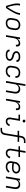

<svg xmlns="http://www.w3.org/2000/svg" viewBox="3110 -3885 980 7240"><g transform="rotate(90 3600.0 -265.0)"><path d="M206 0Q196 -28 187 -57Q178 -86 169 -114.5Q160 -143 152 -172.5Q144 -202 137 -231.5Q130 -261 124 -291Q118 -321 114.5 -351.5Q111 -382 110 -413.5Q109 -445 114 -477L123 -530H188L179 -477Q173 -440 175 -403Q177 -366 182 -330.5Q187 -295 194.5 -260Q202 -225 210.5 -190.5Q219 -156 229 -121.5Q239 -87 249 -54Q272 -87 293.5 -121Q315 -155 335.5 -189.5Q356 -224 376 -259Q396 -294 413 -330Q430 -366 445 -402.5Q460 -439 466 -477L475 -530H540L531 -477Q526 -445 514.5 -413.5Q503 -382 489 -351.5Q475 -321 459.5 -291Q444 -261 427 -231.5Q410 -202 392.5 -172.5Q375 -143 356.5 -114.5Q338 -86 319.5 -57Q301 -28 281 0Z M851 8Q820 8 790.5 2Q761 -4 736 -18.5Q711 -33 693.5 -56.5Q676 -80 667.5 -108Q659 -136 659.5 -166.5Q660 -197 665 -228L683 -338Q688 -366 697.5 -393Q707 -420 723.5 -444Q740 -468 763.5 -487Q787 -506 814 -517.5Q841 -529 868.5 -535Q896 -541 924 -541Q955 -541 984.5 -533.5Q1014 -526 1039 -511.5Q1064 -497 1081.5 -474Q1099 -451 1107.5 -422.5Q1116 -394 1116 -363.5Q1116 -333 1110 -302L1092 -192Q1088 -164 1078 -137Q1068 -110 1051.5 -86Q1035 -62 1011.5 -43Q988 -24 961 -12.5Q934 -1 906 3.5Q878 8 851 8ZM852 -50Q873 -50 893.5 -53.5Q914 -57 933.5 -66Q953 -75 970 -90Q987 -105 999 -123Q1011 -141 1018 -161Q1025 -181 1028 -202L1047 -312Q1050 -333 1050.5 -354.5Q1051 -376 1046 -396Q1041 -416 1029.5 -433Q1018 -450 1001 -460.5Q984 -471 963 -475.5Q942 -480 921 -480Q900 -480 879.5 -476Q859 -472 840 -463Q821 -454 804 -439.5Q787 -425 775.5 -407Q764 -389 757 -369Q750 -349 747 -328L728 -218Q725 -197 724.5 -175.5Q724 -154 729 -134.5Q734 -115 745 -98Q756 -81 773 -70Q790 -59 810.5 -54.5Q831 -50 852 -50Z M1304 0 1392 -530H1457L1439 -422Q1452 -447 1470.5 -469Q1489 -491 1512 -507Q1535 -523 1562 -530.5Q1589 -538 1616 -538Q1636 -538 1656 -534Q1676 -530 1691.5 -519Q1707 -508 1717 -491Q1727 -474 1731 -455Q1735 -436 1734 -415.5Q1733 -395 1729 -375H1664Q1666 -387 1667 -399Q1668 -411 1666.5 -423Q1665 -435 1661 -446Q1657 -457 1649 -465Q1641 -473 1629.5 -476.5Q1618 -480 1606 -480Q1583 -480 1560 -475Q1537 -470 1516 -457.5Q1495 -445 1477.5 -427Q1460 -409 1448 -388Q1436 -367 1429.5 -344.5Q1423 -322 1419 -299L1369 0Z M2051 8Q2027 8 2003.5 6Q1980 4 1958 -2Q1936 -8 1915.5 -18Q1895 -28 1880 -44Q1865 -60 1857.5 -82.5Q1850 -105 1854 -128Q1854 -130 1854.5 -132Q1855 -134 1855 -136H1920Q1920 -135 1919.5 -133.5Q1919 -132 1919 -131Q1917 -116 1922.5 -102.5Q1928 -89 1939 -79.5Q1950 -70 1963.5 -64.5Q1977 -59 1991 -55.5Q2005 -52 2020.5 -51Q2036 -50 2051 -50Q2066 -50 2081.5 -51Q2097 -52 2112.5 -55Q2128 -58 2143 -63Q2158 -68 2171.5 -77Q2185 -86 2195.5 -99.5Q2206 -113 2208 -128Q2212 -148 2203.5 -165.5Q2195 -183 2180.5 -195Q2166 -207 2148 -213.5Q2130 -220 2111.5 -225Q2093 -230 2074.5 -235Q2056 -240 2037.5 -246.5Q2019 -253 2002 -261Q1985 -269 1970 -280Q1955 -291 1943 -305.5Q1931 -320 1922.5 -336.5Q1914 -353 1911 -372.5Q1908 -392 1911 -412Q1915 -434 1926.5 -454Q1938 -474 1956 -489Q1974 -504 1995 -513.5Q2016 -523 2037.5 -528.5Q2059 -534 2081 -536Q2103 -538 2124 -538Q2147 -538 2170 -536Q2193 -534 2215 -528Q2237 -522 2256.5 -511.5Q2276 -501 2290 -485Q2304 -469 2310.5 -447Q2317 -425 2313 -402Q2313 -400 2312.5 -398Q2312 -396 2312 -394H2247Q2247 -395 2247.5 -396.5Q2248 -398 2248 -399Q2250 -413 2245 -426.5Q2240 -440 2230.5 -449.5Q2221 -459 2208 -465Q2195 -471 2181.5 -474.5Q2168 -478 2153.5 -479Q2139 -480 2124 -480Q2110 -480 2095 -479Q2080 -478 2065.5 -475Q2051 -472 2036.5 -466.5Q2022 -461 2009 -452Q1996 -443 1986.5 -430Q1977 -417 1975 -403Q1972 -382 1980 -364.5Q1988 -347 2002.5 -335.5Q2017 -324 2035 -317Q2053 -310 2071.5 -305Q2090 -300 2108.5 -295Q2127 -290 2145.5 -283.5Q2164 -277 2181 -269Q2198 -261 2212.5 -250Q2227 -239 2239.5 -225Q2252 -211 2260.5 -194Q2269 -177 2272 -157.5Q2275 -138 2272 -118Q2268 -96 2255.5 -75.5Q2243 -55 2224.5 -40Q2206 -25 2184 -15.5Q2162 -6 2140 -1Q2118 4 2095.5 6Q2073 8 2051 8Z M2664 8Q2640 8 2617 5Q2594 2 2572.5 -5Q2551 -12 2532 -24.5Q2513 -37 2499 -53.5Q2485 -70 2475.5 -90.5Q2466 -111 2462 -134Q2458 -157 2459.5 -180.5Q2461 -204 2465 -228L2483 -338Q2487 -365 2496.5 -392Q2506 -419 2522.5 -443Q2539 -467 2562 -486Q2585 -505 2611.5 -517Q2638 -529 2665.5 -533.5Q2693 -538 2720 -538Q2747 -538 2773 -534.5Q2799 -531 2822.5 -522Q2846 -513 2866 -497.5Q2886 -482 2898 -460.5Q2910 -439 2914.5 -413Q2919 -387 2914 -360Q2914 -359 2913.5 -357.5Q2913 -356 2913 -355H2849Q2849 -356 2849 -357Q2849 -358 2849 -359Q2854 -385 2845.5 -410.5Q2837 -436 2818 -452Q2799 -468 2773 -474Q2747 -480 2720 -480Q2700 -480 2679.5 -476.5Q2659 -473 2639.5 -463.5Q2620 -454 2603.5 -439.5Q2587 -425 2575 -407Q2563 -389 2556.5 -369Q2550 -349 2547 -328L2528 -218Q2525 -196 2525 -174Q2525 -152 2531 -132Q2537 -112 2550 -95.5Q2563 -79 2581 -68.5Q2599 -58 2620.5 -54Q2642 -50 2664 -50Q2690 -50 2717 -56.5Q2744 -63 2767.5 -78Q2791 -93 2809 -115.5Q2827 -138 2837 -163L2898 -143Q2883 -109 2859 -79Q2835 -49 2803 -29Q2771 -9 2735 -0.5Q2699 8 2664 8Z M3035 0 3157 -735H3222L3174 -443Q3187 -465 3205 -484Q3223 -503 3245 -515.5Q3267 -528 3291.5 -533Q3316 -538 3340 -538Q3369 -538 3397 -531Q3425 -524 3447 -508Q3469 -492 3483 -468Q3497 -444 3503 -417Q3509 -390 3508 -360.5Q3507 -331 3502 -302L3452 0H3387L3439 -312Q3442 -332 3442.5 -353Q3443 -374 3439 -393.5Q3435 -413 3425 -430Q3415 -447 3399.5 -458.5Q3384 -470 3364 -475Q3344 -480 3323 -480Q3323 -480 3323 -480Q3323 -480 3323 -480Q3303 -480 3283.5 -476.5Q3264 -473 3245.5 -464Q3227 -455 3211 -441Q3195 -427 3183.5 -410Q3172 -393 3165.5 -374Q3159 -355 3156 -335L3100 0Z M3704 0 3792 -530H3857L3839 -422Q3852 -447 3870.5 -469Q3889 -491 3912 -507Q3935 -523 3962 -530.5Q3989 -538 4016 -538Q4036 -538 4056 -534Q4076 -530 4091.5 -519Q4107 -508 4117 -491Q4127 -474 4131 -455Q4135 -436 4134 -415.5Q4133 -395 4129 -375H4064Q4066 -387 4067 -399Q4068 -411 4066.5 -423Q4065 -435 4061 -446Q4057 -457 4049 -465Q4041 -473 4029.5 -476.5Q4018 -480 4006 -480Q3983 -480 3960 -475Q3937 -470 3916 -457.5Q3895 -445 3877.5 -427Q3860 -409 3848 -388Q3836 -367 3829.5 -344.5Q3823 -322 3819 -299L3769 0Z M4561 8Q4536 8 4512.5 3Q4489 -2 4469.5 -14Q4450 -26 4436.5 -45Q4423 -64 4417 -86.5Q4411 -109 4411 -133.5Q4411 -158 4415 -182L4463 -472H4304V-530H4538L4479 -173Q4475 -150 4476.5 -127.5Q4478 -105 4488.5 -86.5Q4499 -68 4518.5 -59Q4538 -50 4561 -50Q4580 -50 4599.5 -57Q4619 -64 4634 -78Q4649 -92 4659.5 -110Q4670 -128 4676 -147L4737 -129Q4728 -101 4711.5 -75Q4695 -49 4671 -29.5Q4647 -10 4618 -1Q4589 8 4561 8ZM4544 -628Q4532 -628 4520.5 -632.5Q4509 -637 4502 -646Q4495 -655 4493 -667.5Q4491 -680 4493 -693Q4494 -701 4498.5 -709.5Q4503 -718 4510.5 -723Q4518 -728 4527 -730Q4536 -732 4544 -732Q4557 -732 4568.5 -727.5Q4580 -723 4587 -714Q4594 -705 4596 -692.5Q4598 -680 4596 -667Q4594 -659 4589.5 -650.5Q4585 -642 4577.5 -637Q4570 -632 4561.5 -630Q4553 -628 4544 -628Z M4801 205V147H4888Q4909 147 4930 140Q4951 133 4967 117.5Q4983 102 4992 82Q5001 62 5004 41L5084 -439H4912V-497H5093L5107 -580Q5111 -601 5117.5 -621.5Q5124 -642 5136.5 -661Q5149 -680 5166.5 -695Q5184 -710 5204 -719Q5224 -728 5245 -731.5Q5266 -735 5287 -735H5374V-677H5287Q5267 -677 5245.5 -670Q5224 -663 5208 -647.5Q5192 -632 5183 -612Q5174 -592 5171 -571L5159 -497H5330V-439H5149L5068 50Q5065 71 5058 91.5Q5051 112 5038.5 131Q5026 150 5008.5 165Q4991 180 4971 189Q4951 198 4930 201.5Q4909 205 4888 205Z M5754 8Q5726 8 5698.5 1.5Q5671 -5 5649 -20.5Q5627 -36 5613 -59Q5599 -82 5592.5 -108.5Q5586 -135 5587 -164Q5588 -193 5593 -222L5634 -472H5497V-530H5644L5678 -735H5743L5709 -530H5899V-472H5700L5657 -212Q5653 -193 5652 -174Q5651 -155 5654 -136.5Q5657 -118 5665 -101.5Q5673 -85 5686 -73Q5699 -61 5717 -55.5Q5735 -50 5754 -50Q5777 -50 5800 -58.5Q5823 -67 5841 -83.5Q5859 -100 5871.5 -121.5Q5884 -143 5892 -165L5952 -143Q5940 -112 5921.5 -83.5Q5903 -55 5876.5 -33.5Q5850 -12 5818 -2Q5786 8 5754 8Z M6271 8Q6247 8 6223 5.5Q6199 3 6177 -4.5Q6155 -12 6136 -24Q6117 -36 6102 -52.5Q6087 -69 6077.5 -89.5Q6068 -110 6063 -133Q6058 -156 6059.5 -180Q6061 -204 6065 -228L6083 -338Q6088 -366 6097.5 -393Q6107 -420 6124 -444.5Q6141 -469 6165 -488Q6189 -507 6216 -518.5Q6243 -530 6271 -534Q6299 -538 6327 -538Q6353 -538 6379 -534.5Q6405 -531 6428.5 -522Q6452 -513 6471.5 -497.5Q6491 -482 6503.5 -460.5Q6516 -439 6520.5 -413.5Q6525 -388 6521 -362Q6517 -341 6507 -320.5Q6497 -300 6481 -284Q6465 -268 6445.5 -257Q6426 -246 6404.5 -239.5Q6383 -233 6361.5 -231Q6340 -229 6319 -229Q6296 -229 6272.5 -230Q6249 -231 6225.5 -232Q6202 -233 6178.5 -235Q6155 -237 6132 -242L6128 -218Q6125 -196 6125 -173.5Q6125 -151 6132 -130.5Q6139 -110 6153 -94Q6167 -78 6185.5 -68Q6204 -58 6226 -54Q6248 -50 6271 -50Q6294 -50 6317 -54Q6340 -58 6362 -69Q6384 -80 6402.5 -96.5Q6421 -113 6434 -134L6492 -108Q6475 -80 6450 -56.5Q6425 -33 6395 -18.5Q6365 -4 6333.5 2Q6302 8 6271 8ZM6329 -284Q6342 -284 6356 -286Q6370 -288 6383.5 -292Q6397 -296 6409.5 -303Q6422 -310 6432 -320.5Q6442 -331 6448.5 -344Q6455 -357 6457 -370Q6460 -387 6456.5 -403.5Q6453 -420 6444 -433.5Q6435 -447 6421.5 -456Q6408 -465 6393 -470.5Q6378 -476 6361 -478Q6344 -480 6327 -480Q6306 -480 6285 -477Q6264 -474 6244 -465Q6224 -456 6206.5 -441.5Q6189 -427 6176.5 -408.5Q6164 -390 6157 -369.5Q6150 -349 6147 -328L6142 -300Q6165 -295 6188 -293Q6211 -291 6235 -290Q6259 -289 6282 -286.5Q6305 -284 6329 -284Z M6635 0 6723 -530H6788L6774 -443Q6787 -465 6805 -484Q6823 -503 6845 -515.5Q6867 -528 6891.5 -533Q6916 -538 6940 -538Q6969 -538 6997 -531Q7025 -524 7047 -508Q7069 -492 7083 -468Q7097 -444 7103 -417Q7109 -390 7108 -360.5Q7107 -331 7102 -302L7052 0H6987L7039 -312Q7042 -332 7042.5 -353Q7043 -374 7039 -393.5Q7035 -413 7025 -430Q7015 -447 6999.5 -458.5Q6984 -470 6964 -475Q6944 -480 6923 -480Q6923 -480 6923 -480Q6923 -480 6923 -480Q6903 -480 6883.5 -476.5Q6864 -473 6845.5 -464Q6827 -455 6811 -441Q6795 -427 6783.5 -410Q6772 -393 6765.5 -374Q6759 -355 6756 -335L6700 0Z"/></g></svg>

Font: Iosevka Curly Light Extended
Style: Italic
Weight: 300
Width: 7
Italic angle: -9°
Monospace: yes
Designer: Belleve Invis
Foundry: Belleve Invis
Version: Version 11.1.0; ttfautohint (v1.8.3)